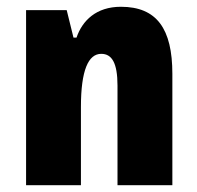

<svg xmlns="http://www.w3.org/2000/svg" viewBox="-20 -547 581 567"><path d="M57 0H219V-231C219 -340 241 -388 279 -388C310 -388 327 -362 327 -294V0H489V-329C489 -462 443 -527 337 -527C264 -527 223 -486 206 -436H197L177 -517H57Z"/></svg>

Font: Noto Sans Thai UI ExtCond Blk
Style: Regular
Weight: 900
Width: 2
Designer: Monotype Design Team
Foundry: Monotype Imaging Inc.
Version: Version 2.000